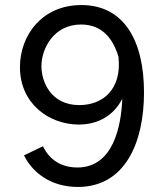

<svg xmlns="http://www.w3.org/2000/svg" viewBox="-20 -730 650 760"><path d="M150 -151 75 -115C108 -48 180 10 288 10C475 10 550 -165 550 -364C550 -569 471 -710 302 -710C147 -710 59 -591 59 -464C59 -319 175 -237 292 -237C372 -237 432 -276 464 -339C460 -236 431 -67 286 -67C241 -67 183 -83 150 -151ZM144 -468C144 -537 192 -633 301 -633C385 -633 428 -576 449 -505C463 -375 386 -314 294 -314C181 -314 144 -407 144 -468Z"/></svg>

Font: Necto Mono
Style: Regular
Weight: 400
Designer: Marco Condello
Foundry: Collletttivo
Version: Version 1.300;Glyphs 3.2 (3217)